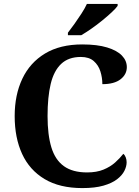

<svg xmlns="http://www.w3.org/2000/svg" viewBox="-20 -951 708 981"><path d="M401 10Q285 10 208 -36Q131 -82 93 -164.5Q55 -247 55 -358Q55 -466 94 -548.5Q133 -631 210 -677.5Q287 -724 400 -724Q477 -724 527.5 -708.5Q578 -693 603 -667Q628 -641 628 -608Q628 -571 596 -546Q564 -521 503 -521Q503 -554 493 -586Q483 -618 459 -639Q435 -660 393 -660Q330 -660 292.5 -624.5Q255 -589 239 -522Q223 -455 223 -358Q223 -262 242.5 -198Q262 -134 306.5 -102Q351 -70 425 -70Q474 -70 509 -84.5Q544 -99 568.5 -121Q593 -143 610 -165Q618 -159 622.5 -147Q627 -135 627 -122Q627 -101 615.5 -78Q604 -55 578 -35Q552 -15 508.5 -2.5Q465 10 401 10ZM327 -784Q342 -803 360.5 -829Q379 -855 396.5 -882Q414 -909 424 -931H581V-921Q572 -908 550.5 -888Q529 -868 502 -846Q475 -824 447 -804.5Q419 -785 395 -771H327Z"/></svg>

Font: Noto Serif Armenian
Style: Bold
Weight: 700
Version: Version 2.007